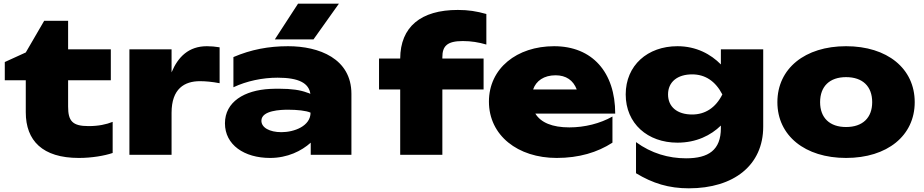

<svg xmlns="http://www.w3.org/2000/svg" viewBox="-20 -841 5017 1043"><path d="M120 -405V-231C120 -77 211 17 408 17C479 17 548 5 592 -10V-179C557 -165 515 -156 461 -156C373 -156 350 -184 350 -262V-405H582V-573H350V-728H220L120 -556L6 -504V-405Z M1173 -584C1149 -588 1126 -590 1104 -590C1005 -590 947 -532 912 -448V-573H683V0H912V-228C912 -360 983 -400 1066 -400C1095 -400 1131 -397 1173 -389Z M1668 0H1889V-331C1889 -523 1713 -590 1545 -590C1439 -590 1344 -572 1248 -531V-367C1320 -401 1406 -419 1488 -419C1604 -419 1658 -389 1666 -331C1661 -334 1655 -336 1648 -338C1612 -352 1562 -359 1498 -359C1482 -359 1465 -359 1447 -358C1308 -351 1202 -288 1202 -171C1202 -54 1307 17 1447 17C1542 17 1618 -21 1668 -66ZM1667 -229C1667 -156 1578 -123 1509 -123C1444 -123 1400 -148 1400 -185C1400 -242 1507 -245 1545 -245C1593 -245 1644 -240 1667 -229ZM1473 -627H1683L1821 -821H1599Z M2607 -355V-523H2383V-530C2383 -590 2408 -618 2494 -618C2540 -618 2581 -611 2622 -599V-765C2568 -780 2525 -787 2467 -787C2266 -787 2155 -695 2154 -523H2039V-355H2154V0H2383V-355Z M3004 17C3125 17 3225 -13 3307 -66V-208C3240 -170 3156 -149 3073 -149C2980 -149 2918 -175 2888 -224H3322C3322 -448 3198 -590 2990 -590C2788 -590 2636 -470 2636 -289C2636 -105 2793 17 3004 17ZM2998 -432C3055 -432 3094 -405 3113 -355H2876C2892 -402 2935 -432 2998 -432Z M3660 -66C3763 -66 3842 -106 3896 -159V-145C3896 -26 3829 19 3707 19C3612 19 3518 -8 3435 -69V100C3526 155 3613 182 3722 182C3967 182 4126 56 4126 -153V-573H3896V-491C3842 -546 3763 -590 3660 -590C3498 -590 3379 -486 3379 -328C3379 -170 3498 -66 3660 -66ZM3740 -219C3658 -219 3609 -261 3609 -328C3609 -396 3660 -437 3740 -437C3810 -437 3866 -401 3904 -328C3868 -256 3811 -219 3740 -219Z M4576 17C4800 17 4949 -104 4949 -286C4949 -469 4800 -590 4576 -590C4353 -590 4203 -469 4203 -286C4203 -104 4353 17 4576 17ZM4576 -151C4487 -151 4435 -201 4435 -286C4435 -372 4487 -422 4576 -422C4666 -422 4718 -372 4718 -286C4718 -201 4666 -151 4576 -151Z"/></svg>

Font: Bounded ExtBd
Style: Regular
Weight: 800
Designer: Vlad Churkin
Version: Version 3.0